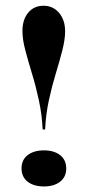

<svg xmlns="http://www.w3.org/2000/svg" viewBox="-20 -651 313 682"><path d="M131.5 -191.1Q129 -244.4 118.1 -294.8Q107.3 -345.2 93.5 -389.9Q79.8 -434.7 69.8 -473Q59.7 -511.3 59.7 -540.3Q59.7 -581.5 80.2 -606Q100.8 -630.6 134.7 -630.6Q168.5 -630.6 189.9 -605.2Q211.3 -579.8 211.3 -539.5Q211.3 -511.3 201.6 -473Q191.9 -434.7 178.2 -389.9Q164.5 -345.2 153.6 -294.8Q142.7 -244.4 140.3 -191.1ZM136.3 11.3Q100 11.3 78.2 -5.6Q56.5 -22.6 56.5 -53.2Q56.5 -83.1 78.2 -100Q100 -116.9 136.3 -116.9Q171.8 -116.9 193.5 -100Q215.3 -83.1 215.3 -52.4Q215.3 -22.6 193.5 -5.6Q171.8 11.3 136.3 11.3Z"/></svg>

Font: Playfair 144pt SemiExpanded ExtraBold
Style: Regular
Weight: 800
Width: 6
Designer: Claus Eggers Sørensen
Foundry: Claus Eggers Sørensen
Version: Version 2.203